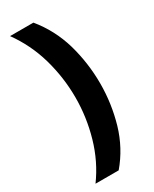

<svg xmlns="http://www.w3.org/2000/svg" viewBox="-224 -778 797 992"><g transform="rotate(-30 174.0 -282.5)"><path d="M310.1 -278.8C310.1 -360.4 298.8 -439.5 276.9 -516.6C254.4 -593.3 218.3 -662.1 168 -723.1H28.8C74.2 -660.2 108.4 -590.3 130.4 -513.7C152.3 -436.5 163.1 -358.4 163.1 -279.8C163.1 -202.1 152.3 -125 130.4 -48.8C108.4 27.8 74.7 96.7 29.8 158.2H168C218.3 99.1 254.4 31.7 276.9 -44.4C298.8 -120.1 310.1 -198.2 310.1 -278.8Z"/></g></svg>

Font: Noto Reveo Sans
Style: Regular
Weight: 800
Designer: Monotype Design Team
Foundry: Monotype Imaging Inc.
Version: Version 2.007